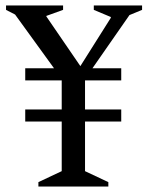

<svg xmlns="http://www.w3.org/2000/svg" viewBox="-20 -680 540 700"><path d="M120 0V-16L205 -56V-237H72V-281H205V-387H72V-431H177L35 -627L2 -644V-660H210V-644L149 -622V-620L273 -439L384 -615V-618L322 -644V-660H498V-644L452 -625L317 -431H422V-387H290V-281H422V-237H290V-56L375 -16V0Z"/></svg>

Font: Spectral
Style: Regular
Weight: 400
Designer: Jean-Baptiste Levee
Foundry: Production Type
Version: Version 1.002